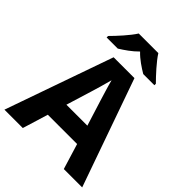

<svg xmlns="http://www.w3.org/2000/svg" viewBox="-257 -1069 1205 1205"><g transform="rotate(45 345.0 -467.0)"><path d="M432 -934H258C230 -889 170 -824 133 -787V-774H232C267 -796 309 -824 344 -860C378 -824 423 -795 458 -774H557V-787C521 -823 460 -889 432 -934ZM527 0H690L437 -717H252L0 0H163L215 -170H475ZM387 -463 439 -297H253L304 -463C311 -485 335 -566 345 -606C355 -566 377 -496 387 -463Z"/></g></svg>

Font: Noto Sans Lisu
Style: Bold
Weight: 700
Designer: Monotype Design Team. David Williams.
Foundry: Monotype Imaging Inc.
Version: Version 2.102